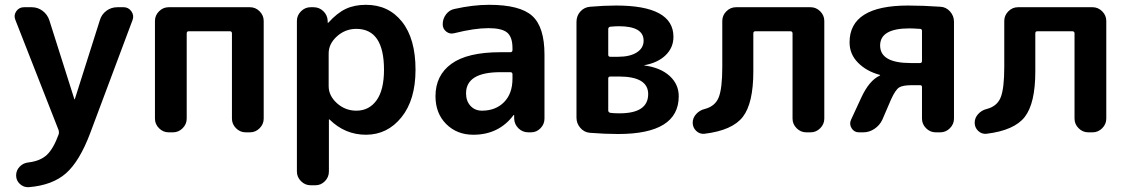

<svg xmlns="http://www.w3.org/2000/svg" viewBox="-20 -550 4687 798"><path d="M224 -8 44 -467Q36 -486 47.5 -503Q59 -520 80 -520H112Q137 -520 157 -505Q177 -490 185 -466L289 -138Q289 -137 290 -137Q291 -137 291 -138L395 -466Q402 -490 422 -505Q442 -520 468 -520H494Q514 -520 526 -503Q538 -486 531 -467L355 3Q311 120 254.5 170Q198 220 99 228Q78 229 62.5 214.5Q47 200 47 179Q47 158 62 142.5Q77 127 99 125Q148 119 175 93.5Q202 68 224 8Q225 4 225 0Q225 -4 224 -8Z M681 0Q658 0 641 -17Q624 -34 624 -57V-463Q624 -486 641 -503Q658 -520 681 -520H1019Q1042 -520 1059 -503Q1076 -486 1076 -463V-57Q1076 -34 1059 -17Q1042 0 1019 0H1001Q978 0 961 -17Q944 -34 944 -57V-411Q944 -420 936 -420H764Q756 -420 756 -411V-57Q756 -34 739 -17Q722 0 699 0Z M1346 -328V-192Q1346 -152 1380.5 -121Q1415 -90 1461 -90Q1514 -90 1545 -133Q1576 -176 1576 -260Q1576 -430 1461 -430Q1415 -430 1380.5 -399Q1346 -368 1346 -328ZM1271 220Q1248 220 1231 203Q1214 186 1214 163V-463Q1214 -486 1231 -503Q1248 -520 1271 -520H1283Q1307 -520 1324 -503.5Q1341 -487 1342 -463V-456Q1342 -455 1343 -455Q1344 -455 1345 -456Q1381 -496 1417 -513Q1453 -530 1501 -530Q1595 -530 1651 -459.5Q1707 -389 1707 -260Q1707 -135 1648.5 -62.5Q1590 10 1501 10Q1414 10 1350 -53Q1349 -54 1348 -54Q1347 -54 1347 -53V163Q1347 186 1330.5 203Q1314 220 1291 220Z M2060 -250Q1917 -250 1917 -162Q1917 -130 1935.5 -110Q1954 -90 1983 -90Q2040 -90 2075 -125.5Q2110 -161 2110 -223V-241Q2110 -250 2101 -250ZM1947 10Q1879 10 1834.5 -34.5Q1790 -79 1790 -150Q1790 -237 1856.5 -285Q1923 -333 2060 -333H2101Q2110 -333 2110 -342V-350Q2110 -396 2088 -414.5Q2066 -433 2010 -433Q1952 -433 1868 -412Q1850 -407 1835 -418.5Q1820 -430 1820 -449Q1820 -472 1834 -490.5Q1848 -509 1870 -513Q1946 -530 2013 -530Q2141 -530 2192 -484Q2243 -438 2243 -323V-57Q2243 -34 2226.5 -17Q2210 0 2187 0H2176Q2152 0 2135 -16.5Q2118 -33 2117 -57V-71Q2117 -72 2116 -72Q2114 -72 2114 -71Q2053 10 1947 10Z M2508 -224V-91Q2508 -83 2517 -81Q2529 -79 2555 -79Q2674 -79 2674 -159Q2674 -232 2552 -232H2517Q2508 -232 2508 -224ZM2508 -429V-322Q2508 -314 2517 -314H2549Q2598 -314 2626.5 -332Q2655 -350 2655 -381Q2655 -441 2552 -441Q2540 -441 2516 -439Q2508 -437 2508 -429ZM2432 2Q2408 0 2392 -18.5Q2376 -37 2376 -61V-459Q2376 -484 2392 -502Q2408 -520 2433 -522Q2491 -527 2541 -527Q2779 -527 2779 -397Q2779 -352 2746.5 -320.5Q2714 -289 2658 -279L2657 -278H2658Q2725 -269 2763 -234.5Q2801 -200 2801 -150Q2801 7 2549 7Q2495 7 2432 2Z M2908 6Q2888 8 2873.5 -6Q2859 -20 2859 -40Q2859 -60 2873.5 -76Q2888 -92 2909 -97Q2952 -108 2967 -145Q2982 -182 2982 -272V-463Q2982 -486 2999 -503Q3016 -520 3039 -520H3349Q3372 -520 3389 -503Q3406 -486 3406 -463V-57Q3406 -34 3389 -17Q3372 0 3349 0H3331Q3308 0 3291 -17Q3274 -34 3274 -57V-411Q3274 -420 3265 -420H3119Q3111 -420 3111 -411V-253Q3111 -121 3067.5 -64.5Q3024 -8 2908 6Z M3760 -432Q3638 -432 3638 -361Q3638 -288 3765 -288H3804Q3812 -288 3812 -297V-421Q3812 -430 3804 -430Q3774 -432 3760 -432ZM3636 -239Q3581 -254 3546 -289.5Q3511 -325 3511 -374Q3511 -527 3754 -527Q3816 -527 3888 -522Q3912 -521 3928.5 -502.5Q3945 -484 3945 -460V-57Q3945 -34 3928 -17Q3911 0 3888 0H3869Q3846 0 3829 -17Q3812 -34 3812 -57V-188Q3812 -196 3804 -196H3771Q3732 -196 3717 -186.5Q3702 -177 3684 -138L3647 -52Q3636 -29 3614.5 -14.5Q3593 0 3568 0H3550Q3530 0 3519.5 -17Q3509 -34 3517 -52L3560 -145Q3593 -216 3637 -236Q3638 -236 3638 -237Q3638 -239 3636 -239Z M4080 6Q4060 8 4045.5 -6Q4031 -20 4031 -40Q4031 -60 4045.5 -76Q4060 -92 4081 -97Q4124 -108 4139 -145Q4154 -182 4154 -272V-463Q4154 -486 4171 -503Q4188 -520 4211 -520H4521Q4544 -520 4561 -503Q4578 -486 4578 -463V-57Q4578 -34 4561 -17Q4544 0 4521 0H4503Q4480 0 4463 -17Q4446 -34 4446 -57V-411Q4446 -420 4437 -420H4291Q4283 -420 4283 -411V-253Q4283 -121 4239.5 -64.5Q4196 -8 4080 6Z"/></svg>

Font: Rounded Mplus 1c Bold
Style: Bold
Weight: 700
Version: Version 1.059.20150529